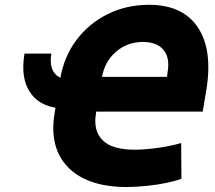

<svg xmlns="http://www.w3.org/2000/svg" viewBox="-20 -756 882 788"><path d="M80.6 -536.1H190.9Q182.1 -484.9 202.9 -457Q223.6 -429.2 271.5 -428.7L252 -310.5Q154.3 -310.1 108.4 -370.1Q62.5 -430.2 80.6 -536.1ZM500.5 11.7Q338.4 11.2 259.5 -69.3Q180.7 -149.9 204.1 -291.5L227.5 -434.6Q242.7 -523.9 293.7 -591.8Q344.7 -659.7 421.9 -698Q499 -736.3 591.3 -736.3Q729.5 -736.3 791.5 -644.5Q853.5 -552.7 827.1 -388.2L812 -297.9H335L358.4 -440.4H665.5L668 -461.4Q677.7 -519 651.1 -551.3Q624.5 -583.5 566.9 -584Q502 -583.5 455.3 -543Q408.7 -502.4 397.5 -434.6L374 -291.5Q361.8 -219.7 400.9 -180.7Q439.9 -141.6 532.7 -141.6Q571.8 -141.6 624.5 -148.7Q677.2 -155.8 723.6 -168.9L724.6 -22.5Q700.7 -13.2 663.1 -5.4Q625.5 2.4 582.8 6.8Q540 11.2 500.5 11.7Z"/></svg>

Font: Inter Tight ExtraBold
Style: Italic
Weight: 800
Italic angle: -9.39999°
Designer: Rasmus Andersson
Foundry: rsms
Version: Version 3.004